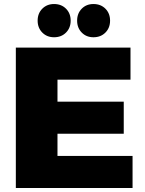

<svg xmlns="http://www.w3.org/2000/svg" viewBox="-20 -939 723 959"><path d="M250 -918.9Q286.6 -918.9 309.8 -895.5Q333 -872.1 333 -835.9Q333 -799.8 309.8 -776.4Q286.6 -752.9 250 -752.9Q214.4 -752.9 191.2 -776.4Q168 -799.8 168 -835.9Q168 -872.1 191.2 -895.5Q214.4 -918.9 250 -918.9ZM446.8 -918.9Q483.4 -918.9 506.6 -895.5Q529.8 -872.1 529.8 -835.9Q529.8 -799.8 506.6 -776.4Q483.4 -752.9 446.8 -752.9Q411.1 -752.9 388.2 -776.4Q365.2 -799.8 365.2 -835.9Q365.2 -872.1 388.2 -895.5Q411.1 -918.9 446.8 -918.9ZM59.1 -701.2H631.8V-541H267.1V-431.2H598.1V-271H267.1V-160.2H642.1V0H59.1Z"/></svg>

Font: Montserrat arm ExtraBold
Style: Regular
Weight: 800
Designer: Julieta Ulanovsky
Foundry: Julieta Ulanovsky
Version: Version 6.000;PS 006.000;hotconv 1.0.88;makeotf.lib2.5.64775